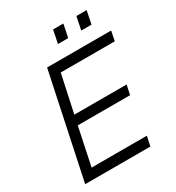

<svg xmlns="http://www.w3.org/2000/svg" viewBox="-207 -1011 1039 1135"><g transform="rotate(-30 312.5 -443.5)"><path d="M313 -798H383L401 -887H331ZM472 -798H542L560 -887H490ZM38 0H483L497 -66H120L174 -323H531L545 -388H188L243 -644H612L625 -710H188Z"/></g></svg>

Font: Geist Light
Style: Italic
Weight: 300
Italic angle: -12°
Designer: Basement.studio, Andrés Briganti, Mateo Zaragoza
Foundry: Basement.studio, Vercel, Andrés Briganti, Guido Ferreyra, Mateo Zaragoza
Version: Version 1.500